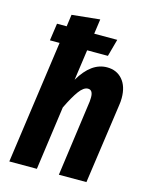

<svg xmlns="http://www.w3.org/2000/svg" viewBox="-114 -828 706 902"><g transform="rotate(15 239.0 -377.5)"><path d="M453 -424Q453 -406 450 -388L395 0H261L312 -370Q313 -377 313 -390Q313 -426 289 -426Q268 -426 246 -396Q224 -366 197 -310L154 0H20L104 -599H57L69 -683H116L124 -741L260 -755L250 -683H362L339 -599H238L217 -450Q273 -546 350 -546Q397 -546 425 -513.5Q453 -481 453 -424Z"/></g></svg>

Font: Fira Sans Extra Condensed SemiBold
Style: Italic
Weight: 600
Width: 3
Italic angle: -8°
Designer: Carrois Corporate & Edenspiekermann AG
Foundry: Carrois Corporate GbR & Edenspiekermann AG
Version: Version 4.203